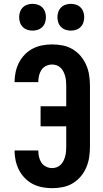

<svg xmlns="http://www.w3.org/2000/svg" viewBox="-20 -975 540 1003"><path d="M252 8Q226 8 200 3Q174 -2 151 -14Q128 -26 109.5 -45Q91 -64 79 -87.5Q67 -111 61.5 -137Q56 -163 56 -189H180Q180 -173 183.5 -156.5Q187 -140 196 -126Q205 -112 220.5 -104.5Q236 -97 252 -97Q265 -97 277 -101.5Q289 -106 298 -115.5Q307 -125 312.5 -136.5Q318 -148 321 -160Q324 -172 325 -185Q326 -198 326 -210V-315H192V-420H326V-525Q326 -537 325 -550Q324 -563 321 -575Q318 -587 312.5 -598.5Q307 -610 298 -619.5Q289 -629 277 -633.5Q265 -638 252 -638Q236 -638 220.5 -630.5Q205 -623 196 -609Q187 -595 183.5 -578.5Q180 -562 180 -546H56Q56 -572 61.5 -598Q67 -624 79 -647.5Q91 -671 109.5 -690Q128 -709 151 -721Q174 -733 200 -738Q226 -743 252 -743Q280 -743 308 -737.5Q336 -732 360 -717.5Q384 -703 402 -681.5Q420 -660 431 -634Q442 -608 446 -580.5Q450 -553 450 -525V-210Q450 -182 446 -154.5Q442 -127 431 -101Q420 -75 402 -53.5Q384 -32 360 -17.5Q336 -3 308 2.5Q280 8 252 8ZM350 -815Q336 -815 322.5 -819.5Q309 -824 299 -834Q289 -844 284.5 -857.5Q280 -871 280 -885Q280 -899 284.5 -912.5Q289 -926 299 -936Q309 -946 322.5 -950.5Q336 -955 350 -955Q364 -955 377.5 -950.5Q391 -946 401 -936Q411 -926 415.5 -912.5Q420 -899 420 -885Q420 -871 415.5 -857.5Q411 -844 401 -834Q391 -824 377.5 -819.5Q364 -815 350 -815ZM150 -815Q136 -815 122.5 -819.5Q109 -824 99 -834Q89 -844 84.5 -857.5Q80 -871 80 -885Q80 -899 84.5 -912.5Q89 -926 99 -936Q109 -946 122.5 -950.5Q136 -955 150 -955Q164 -955 177.5 -950.5Q191 -946 201 -936Q211 -926 215.5 -912.5Q220 -899 220 -885Q220 -871 215.5 -857.5Q211 -844 201 -834Q191 -824 177.5 -819.5Q164 -815 150 -815Z"/></svg>

Font: Iosevka Curly Extrabold
Style: Regular
Weight: 800
Monospace: yes
Designer: Belleve Invis
Foundry: Belleve Invis
Version: Version 22.1.2; ttfautohint (v1.8.4)